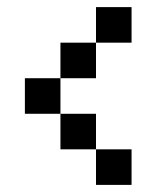

<svg xmlns="http://www.w3.org/2000/svg" viewBox="-20 -620 440 540"><path d="M50 -300H150V-400H50ZM150 -200H250V-300H150ZM150 -400H250V-500H150ZM250 -100H350V-200H250ZM250 -500H350V-600H250Z"/></svg>

Font: Connection Serif
Style: Regular
Weight: 400
Version: Version 0.2